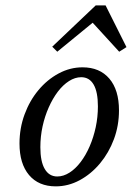

<svg xmlns="http://www.w3.org/2000/svg" viewBox="-20 -673 509 705"><path d="M184.7 11.3Q121.8 11.3 86.7 -30.2Q51.6 -71.8 51.6 -146Q51.6 -202.4 70.2 -252.8Q88.7 -303.2 121 -341.9Q153.2 -380.6 195.2 -403.2Q237.1 -425.8 283.1 -425.8Q346 -425.8 381.5 -384.3Q416.9 -342.7 416.9 -267.7Q416.9 -212.1 398.4 -162.1Q379.8 -112.1 347.2 -73Q314.5 -33.9 272.6 -11.3Q230.6 11.3 184.7 11.3ZM190.3 -25Q212.9 -25 235.1 -39.1Q257.3 -53.2 276.2 -78.2Q295.2 -103.2 309.3 -135.9Q323.4 -168.5 331.5 -206Q339.5 -243.5 339.5 -282.3Q339.5 -335.5 323.8 -362.5Q308.1 -389.5 278.2 -389.5Q255.6 -389.5 233.5 -375.4Q211.3 -361.3 192.3 -336.3Q173.4 -311.3 158.9 -278.6Q144.4 -246 136.3 -208.9Q128.2 -171.8 128.2 -132.3Q128.2 -79.8 144.4 -52.4Q160.5 -25 190.3 -25ZM190.3 -483.1 171.8 -501.6 331.5 -653.2H367.7L444.4 -500L417.7 -483.1L305.6 -605.6L341.9 -607.3Z"/></svg>

Font: Playfair 9pt
Style: Italic
Weight: 400
Italic angle: -15.6°
Designer: Claus Eggers Sørensen
Foundry: Claus Eggers Sørensen
Version: Version 2.001;gftools[0.9.30]